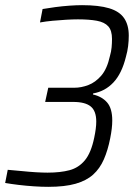

<svg xmlns="http://www.w3.org/2000/svg" viewBox="-32 -716 525 744"><path d="M155 8Q130 8 99.5 6Q69 4 40 0.5Q11 -3 -12 -7L-2 -58Q25 -56 53.5 -53Q82 -50 108 -48.5Q134 -47 152 -47Q202 -47 237.5 -56.5Q273 -66 297 -95Q321 -124 333 -182Q337 -201 339 -216.5Q341 -232 341 -245Q341 -286 319.5 -303.5Q298 -321 252 -321H143L155 -376H256Q283 -376 310.5 -386.5Q338 -397 360.5 -423Q383 -449 394 -499Q399 -516 400.5 -532.5Q402 -549 402 -565Q402 -598 387.5 -614Q373 -630 343.5 -635.5Q314 -641 270 -641Q250 -641 224 -639.5Q198 -638 171.5 -635.5Q145 -633 123 -629L133 -681Q156 -685 182.5 -688.5Q209 -692 236.5 -694Q264 -696 286 -696Q351 -696 391 -684Q431 -672 449 -645.5Q467 -619 467 -578Q467 -558 464.5 -537.5Q462 -517 456 -496Q440 -431 407.5 -396.5Q375 -362 329 -354L328 -350Q363 -342 383 -319Q403 -296 403 -249Q403 -234 401 -217Q399 -200 395 -180Q386 -134 370.5 -98.5Q355 -63 329 -39.5Q303 -16 261 -4Q219 8 155 8Z"/></svg>

Font: Saira SemiCondensed Light
Style: Italic
Weight: 300
Width: 4
Italic angle: -12°
Designer: Hector Gatti with collaboration of the Omnibus-Type team
Foundry: Omnibus-Type
Version: Version 1.101